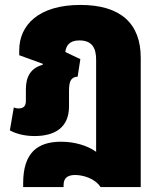

<svg xmlns="http://www.w3.org/2000/svg" viewBox="-20 -552 645 779"><path d="M74 207H238V199C238 173 251 158 285 158C315 158 365 171 388 207H551V-318C551 -456 470 -532 306 -532C138 -532 58 -451 58 -348V-328L154 -293L153 -289C105 -276 85 -241 85 -190V-143C85 -122 76 -112 55 -112C49 -112 43 -113 36 -116L20 -23C42 -11 76 0 120 0C203 0 260 -35 260 -120V-181C260 -222 267 -239 295 -241L306 -312L245 -341C248 -365 260 -388 302 -388C353 -388 370 -358 370 -310V64C336 39 283 23 228 23C133 23 74 67 74 191Z"/></svg>

Font: Noto Sans Thai UI SemCond Blk
Style: Regular
Weight: 900
Width: 4
Designer: Monotype Design Team
Foundry: Monotype Imaging Inc.
Version: Version 2.000